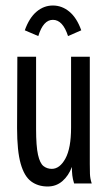

<svg xmlns="http://www.w3.org/2000/svg" viewBox="-20 -666 390 697"><path d="M153 11Q118 11 93 -7.5Q68 -26 55 -72Q42 -118 42 -201L43 -460H111V-198Q111 -135 118 -104Q125 -73 138 -63Q151 -53 168 -53Q197 -53 217.5 -90.5Q238 -128 238 -203V-460H306V-71Q306 -53 306.5 -35.5Q307 -18 313 0H249Q244 -16 242.5 -29.5Q241 -43 241 -60Q229 -28 206.5 -8.5Q184 11 153 11ZM119 -535 70 -556Q86 -601 112.5 -623.5Q139 -646 172 -646Q205 -646 232 -623.5Q259 -601 275 -556L227 -535Q208 -594 172 -594Q137 -594 119 -535Z"/></svg>

Font: Inconsolata ExtraCondensed Medium
Style: Regular
Weight: 500
Width: 2
Monospace: yes
Designer: Raph Levien, Cyreal, Brenton Simpson
Foundry: Raph Levien, Cyreal, Google
Version: Version 3.001; ttfautohint (v1.8.2.53-6de2)